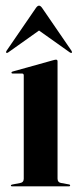

<svg xmlns="http://www.w3.org/2000/svg" viewBox="-20 -659 280 679"><path d="M183.5 -442V-27.5Q183.5 -14 195.5 -12L223 -7Q228 -6.5 228 -3Q228 0 224 0H22.5Q18.5 0 18.5 -3Q18.5 -5.5 23.5 -6.5L52 -12Q64 -14 64 -27V-392.5Q64 -399 57.5 -399H25Q20.5 -399 20.5 -402.5Q20.5 -404.5 24.5 -406L168 -446Q175 -448 178 -448Q183.5 -448 183.5 -442ZM8.8 -473.5Q4.5 -470.5 2.4 -472.5Q0.2 -475 3.2 -479.5L106.4 -630Q112.4 -639 118 -639Q123.6 -639 129.6 -630L232.8 -479.5Q235.8 -474.5 233.7 -472.5Q232 -470.5 227.2 -473.5L118 -551Z"/></svg>

Font: Fraunces 144pt SemiBold
Style: Regular
Weight: 600
Version: Version 1.000;[0bf87f6ff]